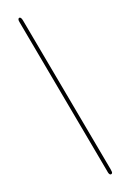

<svg xmlns="http://www.w3.org/2000/svg" viewBox="-105 -812 766 1124"><g transform="rotate(-10 277.5 -250.0)"><path d="M85 -735.8Q85 -748 94 -748Q103 -748 110.8 -727.1L463.9 217.8Q468.8 232.9 469.2 235.8Q469.2 248 459 248Q456.1 248 453.6 246.1Q451.2 244.1 449 241Q446.8 237.8 445.8 234.9Q444.8 231.9 443.4 228.5Q441.9 225.1 441.9 224.1L88.9 -721.2Q85 -731 85 -735.8Z"/></g></svg>

Font: CMU Serif Upright Italic
Style: UprightItalic
Weight: 500
Version: Version 0.7.0